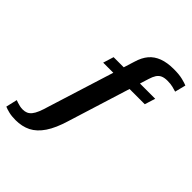

<svg xmlns="http://www.w3.org/2000/svg" viewBox="-417 -921 1315 1315"><g transform="rotate(45 240.5 -264.0)"><path d="M138 -537H541L517 -460H114ZM229 -10Q201 84 163.5 139.5Q126 195 78 219Q30 243 -33 243Q-70 243 -98.5 236Q-127 229 -142 222L-123 140Q-115 143 -103 147Q-91 151 -77.5 154Q-64 157 -48 157Q-29 157 -13.5 150.5Q2 144 15 128.5Q28 113 39.5 85.5Q51 58 63 16L261 -616Q277 -670 305.5 -703.5Q334 -737 379 -754Q424 -771 489 -771Q540 -771 574 -762.5Q608 -754 623 -747L603 -668Q588 -673 565.5 -678.5Q543 -684 513 -684Q484 -684 465 -675.5Q446 -667 434 -648.5Q422 -630 413 -600Z"/></g></svg>

Font: Roboto Serif 20pt
Style: Bold Italic
Weight: 700
Italic angle: -10°
Version: Version 1.007